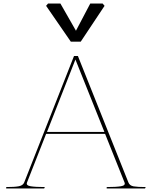

<svg xmlns="http://www.w3.org/2000/svg" viewBox="-20 -1067 860 1087"><path d="M241 -309 133 -34Q126 -17 153.5 -12.5Q181 -8 234 -8L230 0H15V-8Q63 -8 86.5 -12.5Q110 -17 117 -34L399 -750H421L707 -34Q714 -16 736 -12Q758 -8 805 -8L801 0H584V-8Q637 -8 664.5 -12.5Q692 -17 685 -34L575 -309ZM571 -320 407 -730 246 -320ZM241 -1034 252 -1047H322L410 -893L491 -1047H561L572 -1034L437 -831H381Z"/></svg>

Font: TMT Limkin
Style: Regular
Weight: 400
Designer: Gabriel Drozdov
Version: Version 1.000;Glyphs 3.1.2 (3151)